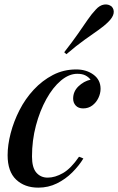

<svg xmlns="http://www.w3.org/2000/svg" viewBox="-20 -848 543 882"><path d="M335 -509Q297 -509 260 -478Q223 -447 193 -393Q163 -339 145 -271Q127 -203 127 -129Q127 -78 147 -55Q167 -32 199 -32Q233 -32 269.5 -53Q306 -74 343 -128L363 -120Q343 -87 312 -56Q281 -25 241.5 -5.5Q202 14 156 14Q93 14 54 -23Q15 -60 15 -135Q15 -182 29 -236Q43 -290 69.5 -342Q96 -394 135 -436Q174 -478 223 -503.5Q272 -529 330 -529Q377 -529 409.5 -505Q442 -481 442 -440Q442 -419 432 -398Q422 -377 404 -363.5Q386 -350 362 -350Q340 -350 328 -363Q316 -376 316 -395Q316 -428 340.5 -451.5Q365 -475 396 -482Q387 -494 372.5 -501.5Q358 -509 335 -509ZM275 -608Q314 -658 339 -694Q364 -730 382.5 -757Q401 -784 420 -804Q438 -824 458 -827Q478 -830 493 -818Q505 -805 502 -787Q499 -769 478 -748Q459 -729 432 -710Q405 -691 369 -665.5Q333 -640 285 -599Z"/></svg>

Font: Playfair Display Medium
Style: Italic
Weight: 500
Italic angle: -14°
Designer: Claus Eggers Sørensen
Foundry: Claus Eggers Sørensen
Version: Version 1.203